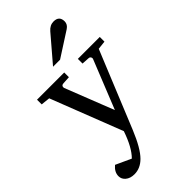

<svg xmlns="http://www.w3.org/2000/svg" viewBox="-287 -809 1104 1104"><g transform="rotate(-45 265.0 -257.5)"><path d="M440.9 -688Q440.9 -663.6 417 -647.9L266.1 -550.8H209L341.8 -706.1Q364.7 -732.9 395 -732.9Q440.9 -732.9 440.9 -688ZM520 -443.8 467.8 -438 275.9 30.8Q232.4 136.7 189.9 179.2Q151.4 217.8 103 217.8Q69.3 217.8 48.8 200.2Q29.8 184.1 29.8 160.2Q29.8 127 62 100.1L155.8 143.1Q201.2 97.7 234.9 -1L64.9 -438L9.8 -443.8V-481.9H231V-443.8L183.1 -440.9Q167 -439.9 167 -424.8Q167 -421.9 168 -418.9L284.2 -123L402.8 -418.9Q405.8 -426.3 401.6 -433.3Q397.5 -440.4 389.2 -440.9L341.8 -443.8V-481.9H520Z"/></g></svg>

Font: Ezra SIL
Style: Regular
Weight: 400
Designer: Development by SIL's NRSI team. OpenType tables by Ralph Hancock ( hancock@dircon.co.uk )
Foundry: SIL International, Version 2.51: 2007
Version: Version 2.51, 2007